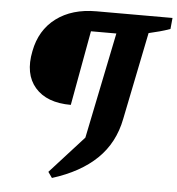

<svg xmlns="http://www.w3.org/2000/svg" viewBox="-55 -720 826 895"><g transform="rotate(5 358.0 -273.0)"><path d="M221 123 202 96 360 -78 481 -669H716L711 -617Q686 -608 661.5 -601.5Q637 -595 611 -589L528 -180Q506 -67 429 7.5Q352 82 221 123ZM279 -224Q166 -224 111.5 -287Q57 -350 79 -458Q98 -558 172 -613.5Q246 -669 360 -669ZM333 -574 360 -669H550L530 -574Z"/></g></svg>

Font: Piazzolla Thin ExtraBold
Style: Italic
Weight: 800
Italic angle: -11.3°
Version: Version 2.005